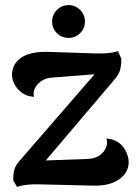

<svg xmlns="http://www.w3.org/2000/svg" viewBox="-20 -725 541 755"><path d="M486 -88Q486 -47 449.5 -20.5Q413 6 349 5L139 0Q81 -2 47 10L32 -16Q32 -44 37.5 -61Q43 -78 59 -95L352 -433L186 -420Q165 -419 149 -410Q133 -401 124 -389Q112 -373 112 -356Q112 -352 114 -344Q93 -346 83 -351Q56 -363 41.5 -386Q27 -409 27 -430Q27 -472 62.5 -497.5Q98 -523 170 -521L352 -515Q414 -513 444 -524L457 -494Q457 -466 452 -449Q447 -432 430 -412L160 -94L324 -100Q350 -101 367.5 -111.5Q385 -122 393 -137Q401 -151 401 -165Q401 -174 398 -181Q418 -178 429 -174Q457 -162 471.5 -136.5Q486 -111 486 -88ZM185 -640Q185 -667 204 -686Q223 -705 250 -705Q276 -705 295 -686Q314 -667 314 -640Q314 -613 295 -594.5Q276 -576 250 -576Q223 -576 204 -594.5Q185 -613 185 -640Z"/></svg>

Font: Arima Madurai ExtraBold
Style: Regular
Weight: 800
Designer: Joana Correia and Natanael Gama
Foundry: NDISCOVER
Version: Version 1.019